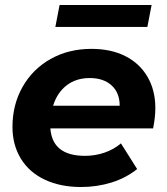

<svg xmlns="http://www.w3.org/2000/svg" viewBox="-20 -742 668 770"><path d="M594 -227H182Q190 -117 321 -117Q362 -117 399.5 -130Q437 -143 465 -167L530 -64Q485 -28 427 -10Q369 8 305 8Q222 8 159.5 -21.5Q97 -51 63.5 -106Q30 -161 30 -233Q30 -322 70.5 -393.5Q111 -465 183 -505.5Q255 -546 347 -546Q425 -546 482.5 -517Q540 -488 571.5 -434Q603 -380 603 -309Q603 -272 594 -227ZM193 -318H460Q460 -370 427.5 -399.5Q395 -429 340 -429Q285 -429 247 -399.5Q209 -370 193 -318ZM219 -722H588L571 -634H202Z"/></svg>

Font: Idrija
Style: Bold Italic
Weight: 700
Italic angle: -11.3°
Designer: Julieta Ulanovsky
Foundry: Julieta Ulanovsky
Version: Version 7.200